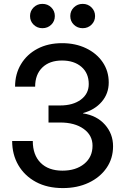

<svg xmlns="http://www.w3.org/2000/svg" viewBox="-20 -963 645 995"><path d="M305.7 11.7Q225.1 11.7 166.3 -20Q107.4 -51.8 75.2 -106.9Q43 -162.1 43 -232.4H149.9Q149.9 -159.7 190.7 -119.1Q231.4 -78.6 303.7 -78.6Q373 -78.6 416.3 -113.8Q459.5 -148.9 459.5 -208Q459.5 -262.2 413.3 -295.2Q367.2 -328.1 292 -328.1H231.4V-416.5H292Q358.4 -416.5 399.2 -446.8Q439.9 -477.1 439.9 -527.3Q439.9 -584 401.9 -616.7Q363.8 -649.4 301.3 -649.4Q236.8 -649.4 199.5 -613.3Q162.1 -577.1 162.1 -513.7H58.1Q58.1 -579.6 88.9 -630.6Q119.6 -681.6 174.3 -710.4Q229 -739.3 301.8 -739.3Q371.1 -739.3 425.8 -713.1Q480.5 -687 512 -640.9Q543.5 -594.7 543.5 -535.6Q543.5 -478 507.3 -435.8Q471.2 -393.6 410.2 -377V-375.5Q481.9 -364.3 523.9 -316.9Q565.9 -269.5 565.9 -205.1Q565.9 -141.6 532.2 -92.8Q498.5 -43.9 439.7 -16.1Q380.9 11.7 305.7 11.7ZM408.7 -816.9Q381.3 -816.9 362.8 -835Q344.2 -853 344.2 -879.9Q344.2 -906.2 362.8 -924.6Q381.3 -942.9 408.7 -942.9Q435.5 -942.9 454.1 -924.6Q472.7 -906.2 472.7 -879.9Q472.7 -853 454.1 -835Q435.5 -816.9 408.7 -816.9ZM199.7 -816.9Q172.9 -816.9 154.3 -835Q135.7 -853 135.7 -879.9Q135.7 -906.2 154.3 -924.6Q172.9 -942.9 199.7 -942.9Q227.1 -942.9 245.6 -924.6Q264.2 -906.2 264.2 -879.9Q264.2 -853 245.6 -835Q227.1 -816.9 199.7 -816.9Z"/></svg>

Font: Inter Display Medium
Style: Regular
Weight: 500
Designer: Rasmus Andersson
Foundry: rsms
Version: Version 4.001;git-9221beed3